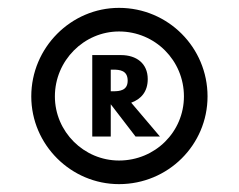

<svg xmlns="http://www.w3.org/2000/svg" viewBox="-20 -860 607 488"><path d="M261.5 -628V-683H267.5C284.5 -683 304.5 -681 304.5 -655C304.5 -630 284.5 -628 267.5 -628ZM214.5 -720V-513H261.5V-595L324.5 -513H386.5L313.5 -599C338.5 -608 355.5 -627 355.5 -659C355.5 -699 326.5 -720 287.5 -720ZM119.5 -615C119.5 -706 193.5 -780 282.5 -780C374.5 -780 447.5 -706 447.5 -615C447.5 -525 374.5 -452 282.5 -452C193.5 -452 119.5 -525 119.5 -615ZM59.5 -615C59.5 -492 160.5 -392 282.5 -392C407.5 -392 507.5 -492 507.5 -615C507.5 -739 407.5 -840 282.5 -840C160.5 -840 59.5 -739 59.5 -615Z"/></svg>

Font: Sztylet
Style: Bd
Weight: 700
Foundry: Cannot Into Space Fonts, PlusOne Fonts
Version: Version 0.12